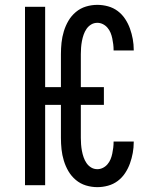

<svg xmlns="http://www.w3.org/2000/svg" viewBox="-20 -763 640 791"><path d="M381 8Q357 8 334 1Q311 -6 292.5 -21.5Q274 -37 262 -57.5Q250 -78 243 -101Q236 -124 233.5 -147.5Q231 -171 231 -195V-331H166V0H83V-735H166V-404H231V-540Q231 -564 233.5 -587.5Q236 -611 243 -634Q250 -657 262 -677.5Q274 -698 292.5 -713.5Q311 -729 334 -736Q357 -743 381 -743Q403 -743 425 -737Q447 -731 465 -717.5Q483 -704 495.5 -685Q508 -666 515.5 -645Q523 -624 527 -602Q531 -580 531 -557Q531 -557 531 -556.5Q531 -556 531 -555H448Q448 -556 448 -556Q448 -556 448 -556Q448 -569 446.5 -581Q445 -593 442.5 -605Q440 -617 435.5 -628Q431 -639 423 -648.5Q415 -658 404 -663.5Q393 -669 381 -669Q367 -669 355.5 -662Q344 -655 336.5 -644Q329 -633 324.5 -620Q320 -607 317.5 -593.5Q315 -580 314 -566.5Q313 -553 313 -540V-404H408V-331H313V-195Q313 -182 314 -168.5Q315 -155 317.5 -141.5Q320 -128 324.5 -115Q329 -102 336.5 -91Q344 -80 355.5 -73Q367 -66 381 -66Q393 -66 404 -71.5Q415 -77 423 -86.5Q431 -96 435.5 -107Q440 -118 442.5 -130Q445 -142 446.5 -154Q448 -166 448 -179Q448 -179 448 -179Q448 -179 448 -180H531Q531 -179 531 -178.5Q531 -178 531 -178Q531 -155 527 -133Q523 -111 515.5 -90Q508 -69 495.5 -50Q483 -31 465 -17.5Q447 -4 425 2Q403 8 381 8Z"/></svg>

Font: Iosevka Curly Extended
Style: Regular
Weight: 400
Width: 7
Monospace: yes
Designer: Belleve Invis
Foundry: Belleve Invis
Version: Version 11.1.0; ttfautohint (v1.8.3)